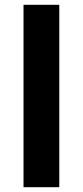

<svg xmlns="http://www.w3.org/2000/svg" viewBox="-20 -780 345 800"><path d="M227 0H78V-760H227Z"/></svg>

Font: Noto IKEA Simplified Chinese
Style: Bold
Weight: 700
Designer: Monotype Design Team
Foundry: Monotype Imaging Inc.
Version: Version 1.100